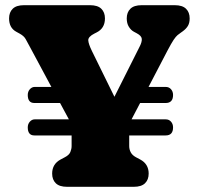

<svg xmlns="http://www.w3.org/2000/svg" viewBox="-20 -720 766 740"><path d="M87 -229Q87 -242 95 -251Q103 -260 114 -260H245.5L211.5 -323H112.5Q87 -323 87 -354Q87 -367 95 -376Q103 -385 114 -385H178L97 -536Q85 -558 78.8 -569.5Q72.5 -581 56.5 -590L42 -598Q15 -613 15 -649Q15 -672.5 29 -686.2Q43 -700 72.5 -700H327Q356.5 -700 370.5 -686.2Q384.5 -672.5 384.5 -649Q384.5 -610.5 351.5 -594.5L344.5 -591Q319.5 -578.5 320.2 -564.5Q321 -550.5 334.5 -523L421 -347L517.5 -539Q527.5 -558 526.5 -570Q525.5 -582 507.5 -591.5L495.5 -598Q484.5 -604 476.5 -617Q468.5 -630 468.5 -649Q468.5 -672.5 482.5 -686.2Q496.5 -700 526 -700H653.5Q683 -700 697 -686.2Q711 -672.5 711 -649Q711 -631.5 704.2 -620.2Q697.5 -609 684.5 -599.5L677.5 -594.5Q671 -590 664.5 -584.8Q658 -579.5 649.2 -566.5Q640.5 -553.5 625.5 -525L552.5 -385H618.5Q631.5 -385 639.2 -376Q647 -367 647 -354Q647 -323 618.5 -323H520L487 -260H618.5Q631.5 -260 639.2 -251Q647 -242 647 -229Q647 -198 618.5 -198H478V-157Q478 -144 484 -132.8Q490 -121.5 504 -114L520 -105.5Q553 -88 553 -51Q553 -27.5 539 -13.8Q525 0 495.5 0H238.5Q209 0 195 -13.8Q181 -27.5 181 -51Q181 -88 214 -105.5L230 -114Q246.5 -122.5 251.2 -134.2Q256 -146 256 -157V-198H112.5Q87 -198 87 -229Z"/></svg>

Font: Fraunces 9pt S100 Black
Style: Regular
Weight: 900
Version: Version 1.000; ttfautohint (v1.8.3)